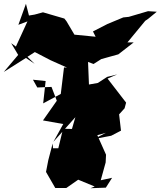

<svg xmlns="http://www.w3.org/2000/svg" viewBox="-102 -960 848 1014"><path d="M43 -660 82 -685 165 -642 252 -603 236 -604 219 -464 126 -414 139 -532 72 -539 95 -498 170 -501 198 -428 125 -324 232 -305 180 -211 296 -341 278 -279 231 -280 206 -177H178L176 -202L153 -114L141 -52L190 33H248L311 -11L398 25L376 34L457 31L490 -21L430 -8L456 -102L458 -143L412 -246L469 -262L475 -268L395 -226L485 -243L537 -270L527 -356L556 -388L564 -418L466 -545L517 -567L464 -554L415 -522L336 -508L292 -381L328 -475L368 -509L363 -633L392 -622L433 -648L523 -673L604 -736H571L665 -850L681 -861L726 -898L680 -901L578 -871L549 -868L465 -833L389 -794L403 -766L291 -777L249 -848L238 -862L125 -895L81 -883L51 -878L35 -940L-5 -829L43 -847L-18 -714L-43 -732L-6 -670L-82 -580L35 -654L81 -623Z"/></svg>

Font: Hussar Lance
Style: Regular
Weight: 700
Foundry: Cannot Into Space Fonts, PlusOne Fonts
Version: Version 2.27